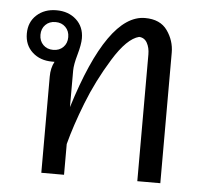

<svg xmlns="http://www.w3.org/2000/svg" viewBox="-43 -552 635 596"><g transform="rotate(5 275.0 -253.5)"><path d="M78.8 -395.4Q90.8 -383.3 110 -383.3Q129.2 -383.3 141.2 -395.4Q153.3 -407.5 153.3 -426.7Q153.3 -445.8 141.2 -457.9Q129.2 -470 110 -470Q90.8 -470 78.8 -457.9Q66.7 -445.8 66.7 -426.7Q66.7 -407.5 78.8 -395.4ZM110 -346.7Q72.5 -346.7 48.3 -368.8Q24.2 -390.8 24.2 -426.7Q24.2 -462.5 48.3 -484.6Q72.5 -506.7 110 -506.7Q147.5 -506.7 171.7 -484.6Q195.8 -462.5 195.8 -426.7Q195.8 -407.5 186.7 -375.4Q177.5 -343.3 177.5 -325V-210.8Q269.2 -506.7 385.8 -506.7Q433.3 -506.7 455.4 -475.4Q477.5 -444.2 477.5 -406.7V0H405.8V-395Q405.8 -415.8 397.5 -430.8Q389.2 -445.8 372.5 -446.7Q335 -437.5 292.1 -367.9Q249.2 -298.3 220.8 -225.8Q192.5 -153.3 177.5 -95.8V0H106.7V-300Q106.7 -326.7 117.5 -346.7Z"/></g></svg>

Font: Boon
Style: Regular
Weight: 400
Designer: Sungsit Sawaiwan
Foundry: FontUni
Version: Version 3.0